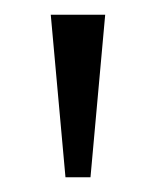

<svg xmlns="http://www.w3.org/2000/svg" viewBox="-20 -734 212 261"><path d="M69 -493 49 -714H123L103 -493Z"/></svg>

Font: Noto Serif Hebrew SemiCondensed Light
Style: Regular
Weight: 300
Width: 4
Designer: Monotype Design Team
Foundry: Monotype Imaging Inc.
Version: Version 2.004; ttfautohint (v1.8.4.7-5d5b)